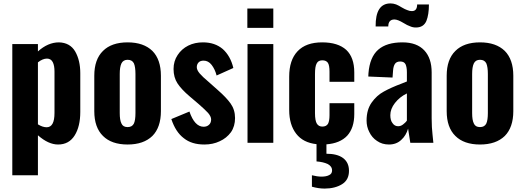

<svg xmlns="http://www.w3.org/2000/svg" viewBox="-20 -836 3065 1124"><path d="M52 -578H202V-535C241 -570 282 -588 325 -588C368 -587 400 -569 420 -535C440 -500 450 -458 450 -407V-181C450 -124 439 -78 417 -43C395 -8 363 10 320 10C282 10 243 -8 202 -44V190H52ZM299 -175V-417C299 -440 296 -458 289 -472C282 -486 270 -493 255 -493C239 -493 221 -486 202 -471V-108C220 -97 237 -91 253 -91C284 -91 299 -119 299 -175Z M583 -40C549 -73 532 -122 532 -185V-393C532 -456 549 -505 583 -538C616 -571 664 -588 727 -588C790 -588 838 -571 872 -538C905 -505 922 -456 922 -393V-185C922 -122 905 -73 872 -40C838 -7 790 10 727 10C664 10 616 -7 583 -40ZM764 -113C770 -126 773 -147 773 -174V-403C773 -430 770 -451 764 -465C757 -479 745 -486 727 -486C710 -486 698 -479 691 -465C684 -450 681 -430 681 -403V-174C681 -147 684 -127 691 -113C697 -99 709 -92 727 -92C745 -92 757 -99 764 -113Z M1056 -27C1024 -51 1000 -88 983 -139L1089 -183C1109 -124 1137 -94 1172 -94C1185 -94 1196 -98 1204 -106C1212 -113 1216 -124 1216 -137C1216 -148 1210 -161 1198 -175C1186 -188 1168 -205 1144 -226L1090 -272C1058 -299 1034 -325 1019 -348C1004 -371 996 -399 996 -432C996 -463 1004 -490 1020 -514C1035 -537 1056 -556 1082 -569C1108 -582 1137 -588 1168 -588C1215 -588 1253 -575 1284 -549C1314 -522 1335 -485 1346 -438L1248 -394C1242 -418 1232 -439 1219 -456C1206 -473 1190 -481 1172 -481C1160 -481 1150 -478 1143 -471C1136 -464 1132 -454 1132 -443C1132 -431 1138 -419 1149 -406C1160 -393 1177 -377 1202 -356L1256 -308C1288 -280 1313 -254 1330 -230C1347 -206 1356 -178 1356 -145C1356 -113 1348 -85 1332 -62C1315 -39 1293 -21 1266 -9C1239 4 1209 10 1176 10C1127 10 1087 -2 1056 -27Z M1428 -786H1580V-673H1428ZM1429 -578H1580V0H1429Z M1909 -357V-416C1909 -441 1906 -459 1899 -469C1892 -478 1882 -483 1867 -483C1851 -483 1840 -477 1834 -465C1827 -453 1824 -432 1824 -402V-174C1824 -144 1828 -123 1835 -112C1842 -101 1852 -95 1867 -95C1882 -95 1893 -100 1900 -111C1906 -122 1909 -139 1909 -162V-232H2054V-168C2054 -114 2040 -72 2013 -42C1985 -12 1944 5 1891 9V64C1932 64 1965 72 1988 89C2011 106 2023 131 2023 164C2023 199 2010 225 1983 242C1956 259 1921 268 1880 268C1856 268 1831 264 1806 257V190C1826 195 1845 198 1862 198C1881 198 1896 195 1907 189C1918 184 1924 175 1924 162C1924 145 1915 133 1898 124C1881 116 1859 111 1833 109V8C1780 2 1741 -18 1714 -53C1687 -88 1673 -134 1673 -192V-387C1673 -452 1689 -501 1722 -536C1755 -571 1803 -588 1866 -588C1928 -588 1975 -573 2007 -544C2038 -515 2054 -471 2054 -412V-357Z M2187 -11C2167 -24 2152 -42 2142 -63C2131 -84 2126 -107 2126 -130C2126 -173 2136 -208 2156 -236C2175 -263 2199 -285 2227 -300C2254 -315 2289 -331 2332 -347L2362 -359V-413C2362 -434 2359 -449 2354 -460C2348 -471 2338 -476 2323 -476C2308 -476 2298 -471 2292 -462C2286 -453 2282 -439 2281 -422L2278 -382L2136 -388L2137 -407C2142 -470 2161 -516 2194 -545C2227 -574 2275 -588 2336 -588C2393 -588 2435 -572 2464 -541C2493 -510 2507 -467 2507 -412V-143C2507 -106 2509 -75 2512 -49C2515 -22 2516 -6 2517 0H2382C2379 -19 2375 -47 2369 -83C2361 -56 2348 -34 2329 -17C2310 1 2286 10 2257 10C2230 10 2207 3 2187 -11ZM2339 -107C2348 -114 2356 -121 2362 -130V-289C2333 -275 2310 -256 2292 -233C2274 -210 2265 -186 2265 -162C2265 -142 2269 -126 2278 -115C2286 -103 2297 -97 2311 -97C2320 -97 2330 -100 2339 -107ZM2381 -682C2370 -686 2357 -692 2343 -701C2320 -715 2302 -722 2289 -722C2265 -722 2253 -708 2253 -681H2179C2178 -771 2207 -816 2266 -816C2277 -816 2288 -814 2299 -810C2309 -806 2320 -800 2333 -792C2345 -785 2355 -780 2364 -777C2373 -773 2382 -771 2391 -771C2412 -771 2422 -784 2422 -810H2491C2491 -770 2486 -738 2476 -713C2465 -688 2445 -675 2415 -675C2403 -675 2392 -677 2381 -682Z M2646 -40C2612 -73 2595 -122 2595 -185V-393C2595 -456 2612 -505 2646 -538C2679 -571 2727 -588 2790 -588C2853 -588 2901 -571 2935 -538C2968 -505 2985 -456 2985 -393V-185C2985 -122 2968 -73 2935 -40C2901 -7 2853 10 2790 10C2727 10 2679 -7 2646 -40ZM2827 -113C2833 -126 2836 -147 2836 -174V-403C2836 -430 2833 -451 2827 -465C2820 -479 2808 -486 2790 -486C2773 -486 2761 -479 2754 -465C2747 -450 2744 -430 2744 -403V-174C2744 -147 2747 -127 2754 -113C2760 -99 2772 -92 2790 -92C2808 -92 2820 -99 2827 -113Z"/></svg>

Font: Oswald SemiBold
Style: Regular
Weight: 400
Version: Version